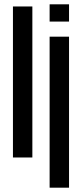

<svg xmlns="http://www.w3.org/2000/svg" viewBox="-20 -730 380 890"><path d="M40 0V-700H130V0ZM210 140V-560H300V140ZM210 -630V-710H300V-630Z"/></svg>

Font: Tektur Condensed
Style: Regular
Weight: 400
Width: 3
Designer: Adam Jagosz
Foundry: Adam Jagosz
Version: Version 1.005;gftools[0.9.30]